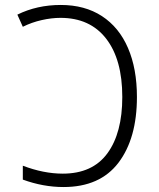

<svg xmlns="http://www.w3.org/2000/svg" viewBox="-20 -744 640 774"><path d="M72 -20V-76Q156 -44 233 -44Q353 -44 413 -126Q473 -208 473 -353Q473 -504 408 -588Q343 -672 224 -672Q188 -672 148 -663Q108 -654 72 -636L50 -685Q129 -724 225 -724Q322 -724 391 -679Q460 -634 496 -550.5Q532 -467 532 -353Q532 -186 457.5 -88Q383 10 236 10Q154 10 72 -20Z"/></svg>

Font: Noto Sans Mono UI Light
Style: Regular
Weight: 300
Monospace: yes
Designer: Monotype Design team
Foundry: Monotype Imaging Inc.
Version: Version 1.000